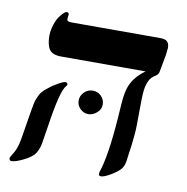

<svg xmlns="http://www.w3.org/2000/svg" viewBox="-71 -656 717 738"><g transform="rotate(10 287.5 -286.5)"><path d="M141 -415H140Q105 -415 93 -433Q81 -451 81 -486Q81 -507 89 -531Q96 -554 110 -570Q124 -587 131 -587Q140 -587 140 -579L138 -561Q138 -551 154 -551H501Q521 -551 529 -544Q538 -536 538 -519L535 -491L523 -426Q522 -413 509 -405Q493 -396 486 -381Q478 -365 475 -343Q472 -320 472 -244Q472 -203 471 -185Q469 -157 465 -123Q463 -112 460.5 -92.5Q458 -73 457 -65Q454 -41 441 -28Q427 -14 404 -1Q381 12 370 12Q361 12 361 4L362 -4Q384 -68 395 -214L399 -272Q402 -329 418 -359Q435 -391 469 -415ZM181 -315H182Q182 -310 178 -306Q157 -284 136 -141L125 -72Q120 -48 109 -32Q98 -16 67 -1Q37 14 21 14Q12 14 12 3Q14 -2 18 -9Q38 -36 45 -85Q66 -218 70 -229Q74 -241 81 -255Q87 -267 105 -282Q123 -297 144 -309Q165 -321 173 -321Q181 -321 181 -315ZM235 -261V-260Q235 -279 249 -293Q263 -307 282 -307Q302 -307 315 -294Q329 -280 329 -261Q329 -242 314 -229Q298 -215 281 -215Q262 -215 248 -229Q235 -242 235 -261Z"/></g></svg>

Font: Libra Serif Modern
Style: Bold Italic
Weight: 700
Italic angle: -12°
Designer: Stefan Peev, Context Ltd
Foundry: Stefan Peev, Context Ltd
Version: Version 1.000